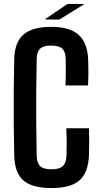

<svg xmlns="http://www.w3.org/2000/svg" viewBox="-20 -944 505 973"><path d="M240 9Q142 9 97.5 -30.5Q53 -70 52 -161Q50 -247 49.5 -323.5Q49 -400 49.5 -476.5Q50 -553 52 -640Q53 -728 98 -768Q143 -808 239 -808Q334 -808 379 -767Q424 -726 427 -639Q428 -607 428 -575Q428 -543 426 -511H312Q313 -545 313.5 -578Q314 -611 313 -645Q312 -683 295 -698Q278 -713 239 -713Q201 -713 184 -698Q167 -683 166 -645Q164 -555 163.5 -477.5Q163 -400 163.5 -322Q164 -244 166 -155Q167 -117 184 -101.5Q201 -86 240 -86Q280 -86 297.5 -101.5Q315 -117 317 -155Q318 -188 318 -218.5Q318 -249 316 -294H431Q432 -258 432 -224.5Q432 -191 431 -161Q428 -70 383.5 -30.5Q339 9 240 9ZM210 -845V-848L322 -924H404V-921L281 -845Z"/></svg>

Font: Big Shoulders Text
Style: Bold
Weight: 700
Designer: Patric King
Foundry: XO Type Co
Version: Version 1.000; ttfautohint (v1.8.2)